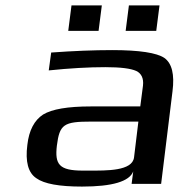

<svg xmlns="http://www.w3.org/2000/svg" viewBox="-20 -679 713 709"><path d="M575 0 617 -342C625 -404 615 -445 587 -465C559 -484 495 -494 394 -494C327 -494 251 -491 169 -485L160 -419C237 -427 308 -431 369 -431C426 -431 463 -426 483 -417C502 -408 511 -390 508 -363L498 -286H316C230 -286 172 -276 139 -256C107 -235 87 -198 81 -144C73 -82 84 -41 114 -21C143 0 199 10 283 10C395 10 458 -9 472 -46L466 0ZM190 -141C200 -220 215 -230 317 -230H491L475 -98C469 -47 373 -49 309 -49H286C198 -49 182 -72 190 -141ZM344 -565 356 -659H244L232 -565ZM557 -565 569 -659H456L444 -565Z"/></svg>

Font: Gamestation Extended
Style: Italic
Weight: 400
Width: 7
Designer: Jonas Hecksher
Foundry: Jonas Hecksher, Playtypeª, e-types AS
Version: Version 1.003